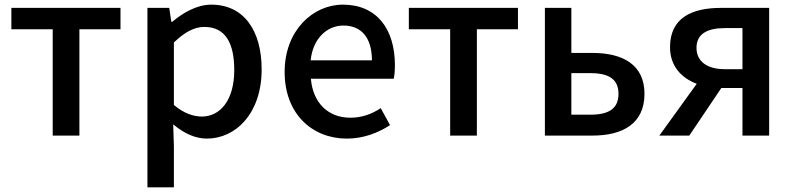

<svg xmlns="http://www.w3.org/2000/svg" viewBox="-20 -584 3419 827"><path d="M29 -458H207V0H322V-458H499V-550H29Z M615 -550V223H729V45L726 -49C727 -48 728 -47 729 -46C775 -8 823 13 871 13C995 13 1107 -95 1107 -285C1107 -453 1030 -564 890 -564C829 -564 769 -530 722 -490H718L709 -550ZM729 -132V-401C776 -446 817 -468 860 -468C952 -468 989 -397 989 -282C989 -153 929 -82 849 -82C815 -82 772 -95 729 -132Z M1474 13C1546 13 1609 -12 1660 -45L1620 -118C1580 -92 1538 -77 1489 -77C1394 -77 1328 -140 1319 -245H1676C1679 -258 1681 -281 1681 -303C1681 -459 1603 -564 1457 -564C1328 -564 1206 -453 1206 -274C1206 -93 1325 13 1474 13ZM1318 -324C1328 -420 1390 -474 1459 -474C1539 -474 1582 -419 1582 -324Z M1741 -458H1919V0H2034V-458H2211V-550H1741Z M2532 0C2663 0 2756 -52 2756 -180C2756 -305 2663 -356 2532 -356H2441V-550H2327V0ZM2523 -269C2605 -269 2644 -241 2644 -180C2644 -118 2605 -90 2523 -90H2441V-269Z M2949 0 3087 -205H3178V0H3293V-550H3085C2960 -550 2866 -507 2866 -381C2866 -298 2916 -248 2981 -223L2820 0ZM2980 -378C2980 -437 3025 -463 3102 -463H3178V-286H3102C3025 -286 2980 -320 2980 -378Z"/></svg>

Font: Kinto Sans Med
Style: Regular
Weight: 500
Designer: Authors: Ryoko NISHIZUKA  (kana & ideographs); Paul D. Hunt (Latin, Greek & Cyrillic); Wenlong ZHANG  (bopomofo); Sandol
Foundry: Adobe Systems Incorporated, ookami Inc.
Version: Version 0.001